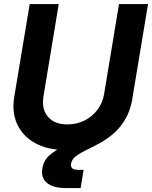

<svg xmlns="http://www.w3.org/2000/svg" viewBox="-20 -748 769 972"><path d="M314.9 11.7Q222.7 11.7 159.2 -22.9Q95.7 -57.6 67.4 -118.4Q39.1 -179.2 52.2 -258.3L130.4 -727.5H277.3L200.2 -260.7Q189.5 -196.8 222.2 -157.5Q254.9 -118.2 321.3 -118.2Q369.6 -118.2 408.9 -138.4Q448.2 -158.7 473.9 -193.1Q499.5 -227.5 506.8 -270.5L582.5 -727.5H729.5L649.9 -248.5Q636.7 -169.9 591.3 -111.3Q545.9 -52.7 474.9 -20.5Q403.8 11.7 314.9 11.7ZM313.5 204.1Q250 204.1 218.3 178.5Q186.5 152.8 194.3 105Q201.2 63.5 231.2 37.4Q261.2 11.2 304.9 -7.6Q348.6 -26.4 397 -44.7Q445.3 -63 490 -88.4Q534.7 -113.8 566.9 -153.1Q599.1 -192.4 609.4 -253.4L650.4 -248.5Q639.2 -185.5 613.3 -142.6Q587.4 -99.6 553.5 -70.8Q519.5 -42 483.9 -22.7Q448.2 -3.4 416.7 11.7Q385.3 26.9 364.3 42.7Q343.3 58.6 339.8 80.6Q334.5 111.8 374.5 111.8H403.3L388.2 204.1Z"/></svg>

Font: Inter Display
Style: Bold Italic
Weight: 700
Italic angle: -9.39999°
Designer: Rasmus Andersson
Foundry: rsms
Version: Version 4.000;git-a52131595